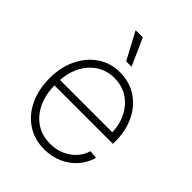

<svg xmlns="http://www.w3.org/2000/svg" viewBox="-214 -842 960 960"><g transform="rotate(45 266.0 -362.5)"><path d="M272.5 9.8Q202.1 9.8 149.4 -25.1Q96.7 -60.1 67.9 -121.3Q39.1 -182.6 39.1 -260.3Q39.1 -338.9 68.4 -399.9Q97.7 -460.9 149.7 -496.1Q201.7 -531.2 268.6 -531.2Q318.8 -531.2 360.4 -512Q401.9 -492.7 432.1 -457.8Q462.4 -422.9 479 -375Q495.6 -327.1 495.6 -269.5V-252.9H62.5V-291.5H470.7L452.6 -279.8Q452.6 -341.3 429 -389.2Q405.3 -437 364 -464.1Q322.8 -491.2 268.6 -491.2Q213.9 -491.2 171.6 -462.9Q129.4 -434.6 105.7 -384.8Q82 -335 82 -270.5V-256.8Q82 -190.9 105.5 -139.9Q128.9 -88.9 171.9 -59.8Q214.8 -30.8 272.5 -30.8Q314.9 -30.8 349.4 -45.9Q383.8 -61 408 -87.4Q432.1 -113.8 441.9 -147.5L484.9 -143.6Q473.1 -99.6 443.1 -64.9Q413.1 -30.3 369.1 -10.3Q325.2 9.8 272.5 9.8ZM250.5 -591.3 173.8 -734.9H224.6L288.6 -591.3Z"/></g></svg>

Font: Inter 28pt ExtraLight
Style: Regular
Weight: 250
Designer: Rasmus Andersson
Foundry: rsms
Version: Version 4.001;git-66647c0bb